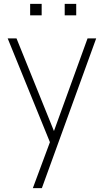

<svg xmlns="http://www.w3.org/2000/svg" viewBox="-20 -740 546 1000"><path d="M377 -660V-720H317V-660ZM197 -660V-720H137V-660ZM198 240 481 -540H436L261 -57.5L66 -540H20L240 0.5L151 240Z"/></svg>

Font: Vela Sans ExtLt
Style: Regular
Weight: 200
Designer: Principal design: Mikhail Sharanda - project Manrope.
Design modification: Ravid Balaliev
Foundry: Mikhail Sharanda
Version: Version 1.001